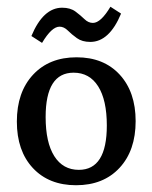

<svg xmlns="http://www.w3.org/2000/svg" viewBox="-20 -544 455 573"><path d="M207 8.8Q126 8.8 78.1 -42.5Q30.3 -93.8 30.3 -181.2Q30.3 -269 78.6 -321Q127 -373 208.5 -373Q289.6 -373 337.2 -321.3Q384.8 -269.5 384.8 -182.6Q384.8 -94.7 336.7 -43Q288.6 8.8 207 8.8ZM215.3 -37.1Q298.8 -37.1 298.8 -169.4Q298.8 -245.6 272.9 -286.4Q247.1 -327.1 199.7 -327.1Q116.2 -327.1 116.2 -194.8Q116.2 -118.7 142.1 -77.9Q168 -37.1 215.3 -37.1ZM105.5 -416 73.7 -436.5Q108.9 -521 165.5 -521Q189.9 -521 205.3 -509.5Q220.7 -498 232.2 -486.8Q243.7 -475.6 257.3 -475.6Q280.8 -475.6 309.6 -523.9L341.3 -503.4Q306.2 -418.9 249.5 -418.9Q225.1 -418.9 209.5 -430.2Q193.8 -441.4 182.4 -452.9Q170.9 -464.4 157.7 -464.4Q134.3 -464.4 105.5 -416Z"/></svg>

Font: Markazi Text
Style: Regular
Weight: 400
Designer: Borna Izadpanah (Arabic designer), Fiona Ross (Arabic design director) and Florian Runge (Latin designer)
Foundry: Borna Izadpanah and Florian Runge
Version: Version 1.000